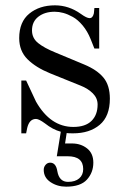

<svg xmlns="http://www.w3.org/2000/svg" viewBox="-20 -488 474 720"><path d="M52 -345Q52 -406 90 -437Q128 -468 186 -468Q238 -468 283 -436Q305 -420 316 -420Q328 -420 332 -438L334 -458H352V-306H334L320 -341Q308 -371 290 -392.5Q272 -414 253 -424.5Q234 -435 217.5 -439.5Q201 -444 185 -444Q148 -444 124 -425.5Q100 -407 100 -374Q100 -345 123 -326.5Q146 -308 188 -291L296 -246Q344 -226 368 -197Q392 -168 392 -118Q392 -52 354 -20Q316 12 254 12Q237 12 230 11L224 50H250Q283 50 306.5 68.5Q330 87 330 122Q330 159 306 185.5Q282 212 228 212Q195 212 169.5 195Q144 178 144 149Q144 138 151 130Q158 122 168 122Q190 122 195 154Q202 194 235 194Q262 194 277 181Q292 168 292 146Q292 98 234 98H193L208 6Q178 -2 149 -25Q126 -42 115 -42Q90 -42 82 -8L78 12H60V-186H78L115 -107Q169 -12 255 -12Q300 -12 323 -34.5Q346 -57 346 -96Q346 -120 328 -138Q310 -156 282 -167L168 -213Q114 -235 83 -266Q52 -297 52 -345Z"/></svg>

Font: Old Standard TT
Style: Regular
Weight: 400
Designer: Alexey Kryukov <alexios@thessalonica.org.ru>
Version: Version 2.2